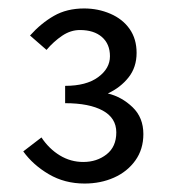

<svg xmlns="http://www.w3.org/2000/svg" viewBox="-20 -817 407 454"><path d="M180 -383Q133 -383 95.5 -405Q58 -427 35 -459L78 -492Q96 -465 121.5 -449.5Q147 -434 177 -434Q209 -434 232 -452Q255 -470 255 -504Q255 -538 223 -555.5Q191 -573 134 -573V-614Q184 -614 212 -634.5Q240 -655 240 -684Q240 -713 221 -729.5Q202 -746 169 -746Q147 -746 127 -732.5Q107 -719 90 -699L51 -733Q77 -762 107.5 -779.5Q138 -797 179 -797Q212 -797 241 -784.5Q270 -772 286.5 -748.5Q303 -725 303 -692Q303 -658 284 -634Q265 -610 235 -596Q268 -588 293.5 -563.5Q319 -539 319 -500Q319 -464 300 -437.5Q281 -411 249.5 -397Q218 -383 180 -383Z"/></svg>

Font: Source Sans 3 ExtraLight
Style: Regular
Weight: 400
Version: Version 3.052;hotconv 1.1.0;makeotfexe 2.6.0